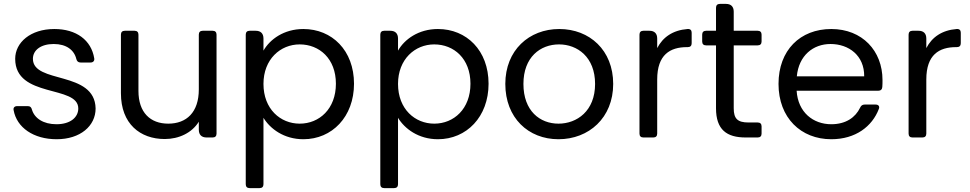

<svg xmlns="http://www.w3.org/2000/svg" viewBox="-20 -706 4982 986"><path d="M271 9C392 9 471 -59 471 -149C467 -345 149 -274 149 -404C149 -448 189 -480 256 -480C321 -480 361 -449 372 -403C375 -391 382 -385 394 -385H445C458 -385 466 -393 464 -406C449 -500 372 -557 259 -557C137 -557 58 -488 58 -404C58 -200 382 -271 382 -149C382 -104 342 -68 270 -68C202 -68 157 -99 144 -143C141 -155 135 -161 123 -161H68C55 -161 47 -153 50 -140C66 -51 152 9 271 9Z M1092 -20V-528C1092 -541 1085 -548 1072 -548H1021C1008 -548 1001 -541 1001 -528V-247C1001 -129 938 -71 844 -71C752 -71 691 -128 691 -239V-528C691 -541 684 -548 671 -548H621C608 -548 601 -541 601 -528V-227C601 -70 700 8 826 8C899 8 966 -24 1001 -81V-40C1001 -14 1015 0 1041 0H1072C1085 0 1092 -7 1092 -20Z M1538 -557C1438 -557 1366 -504 1333 -446V-508C1333 -534 1319 -548 1293 -548H1262C1249 -548 1242 -541 1242 -528V240C1242 253 1249 260 1262 260H1313C1326 260 1333 253 1333 240V-101C1367 -45 1438 9 1538 9C1685 9 1798 -106 1798 -276C1798 -447 1685 -557 1538 -557ZM1519 -478C1620 -478 1705 -405 1705 -276C1705 -147 1620 -71 1519 -71C1420 -71 1333 -146 1333 -275C1333 -402 1420 -478 1519 -478Z M2229 -557C2129 -557 2057 -504 2024 -446V-508C2024 -534 2010 -548 1984 -548H1953C1940 -548 1933 -541 1933 -528V240C1933 253 1940 260 1953 260H2004C2017 260 2024 253 2024 240V-101C2058 -45 2129 9 2229 9C2376 9 2489 -106 2489 -276C2489 -447 2376 -557 2229 -557ZM2210 -478C2311 -478 2396 -405 2396 -276C2396 -147 2311 -71 2210 -71C2111 -71 2024 -146 2024 -275C2024 -402 2111 -478 2210 -478Z M2848 9C3004 9 3129 -101 3129 -275C3129 -448 3008 -557 2852 -557C2697 -557 2575 -448 2575 -275C2575 -101 2693 9 2848 9ZM2848 -71C2753 -71 2668 -136 2668 -275C2668 -413 2755 -478 2851 -478C2945 -478 3036 -413 3036 -275C3036 -136 2943 -71 2848 -71Z M3264 -528V-20C3264 -7 3271 0 3284 0H3335C3348 0 3355 -7 3355 -20V-298C3355 -425 3421 -464 3508 -464H3512C3525 -464 3532 -471 3532 -484V-538C3532 -551 3525 -558 3511 -557C3435 -551 3384 -515 3355 -459V-508C3355 -534 3341 -548 3315 -548H3284C3271 -548 3264 -541 3264 -528Z M3657 -666V-548H3606C3593 -548 3586 -541 3586 -528V-493C3586 -480 3593 -473 3606 -473H3657V-150C3657 -40 3712 0 3809 0H3871C3884 0 3891 -7 3891 -20V-57C3891 -70 3884 -77 3871 -77H3824C3768 -77 3748 -96 3748 -150V-473H3871C3884 -473 3891 -480 3891 -493V-528C3891 -541 3884 -548 3871 -548H3748V-646C3748 -672 3734 -686 3708 -686H3677C3664 -686 3657 -679 3657 -666Z M4418 -314H4072C4082 -421 4156 -480 4245 -480C4339 -480 4419 -421 4418 -314ZM3978 -275C3978 -101 4093 9 4249 9C4374 9 4459 -57 4493 -146C4499 -160 4491 -169 4477 -169H4420C4409 -169 4402 -164 4397 -153C4373 -103 4324 -68 4249 -68C4156 -68 4078 -129 4071 -240H4490C4502 -240 4510 -246 4511 -259C4512 -271 4512 -282 4512 -295C4512 -445 4408 -557 4249 -557C4089 -557 3978 -448 3978 -275Z M4646 -528V-20C4646 -7 4653 0 4666 0H4717C4730 0 4737 -7 4737 -20V-298C4737 -425 4803 -464 4890 -464H4894C4907 -464 4914 -471 4914 -484V-538C4914 -551 4907 -558 4893 -557C4817 -551 4766 -515 4737 -459V-508C4737 -534 4723 -548 4697 -548H4666C4653 -548 4646 -541 4646 -528Z"/></svg>

Font: Arvore Sans
Style: Regular
Weight: 400
Designer: Jonny Pinhorn (Latin) Dan Schunck (customization for Arvore)
Version: Version 1.000;Glyphs 3.3 (3305)